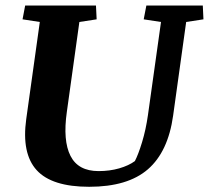

<svg xmlns="http://www.w3.org/2000/svg" viewBox="-20 -681 773 711"><path d="M337.9 -609.4 273.9 -599.6 227.5 -266.6Q212.4 -160.2 241 -103.8Q269.5 -47.4 345.2 -47.4Q386.2 -47.4 421.6 -57.6Q457 -67.9 479.5 -84.5Q492.2 -108.9 506.1 -154.5Q520 -200.2 527.8 -254.4L576.2 -599.6L512.2 -609.4L522 -660.6H731L733.4 -609.4L669.4 -599.6L621.1 -252.9Q602.5 -119.1 527.8 -54.2Q453.1 10.7 310.1 10.7Q171.9 10.7 115.7 -51Q59.6 -112.8 77.1 -239.7L127.4 -599.6L63.5 -609.4L73.2 -660.6H335.4Z"/></svg>

Font: Noticia Text
Style: Bold Italic
Weight: 700
Italic angle: -8°
Designer: JM Sole
Foundry: JM Sole
Version: Version 1.003